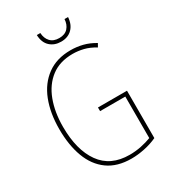

<svg xmlns="http://www.w3.org/2000/svg" viewBox="-216 -1013 1013 1134"><g transform="rotate(-30 290.0 -446.0)"><path d="M319 -351H517V-28Q476 -9 429.5 0.5Q383 10 341 10Q244 10 181 -35.5Q118 -81 87.5 -163Q57 -245 57 -354Q57 -463 89.5 -546.5Q122 -630 187 -677.5Q252 -725 347 -725Q389 -725 429 -715Q469 -705 509 -681L496 -658Q457 -682 420 -691Q383 -700 347 -700Q259 -700 200.5 -655.5Q142 -611 112.5 -533Q83 -455 83 -355Q83 -197 148 -106Q213 -15 342 -15Q383 -15 421.5 -23Q460 -31 491 -43V-326H319ZM433 -902Q430 -853 401.5 -824.5Q373 -796 326 -796Q281 -796 251.5 -823Q222 -850 220 -902H244Q246 -865 267 -842.5Q288 -820 327 -820Q366 -820 386.5 -843Q407 -866 409 -902Z"/></g></svg>

Font: Noto Sans Gurmukhi UI Condensed Thin
Style: Regular
Weight: 100
Width: 3
Designer: Jelle Bosma - Monotype Design Team
Foundry: Monotype Imaging Inc.
Version: Version 2.004; ttfautohint (v1.8.4.7-5d5b)